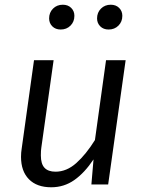

<svg xmlns="http://www.w3.org/2000/svg" viewBox="-20 -781 609 813"><path d="M69 -117Q69 -135 72 -153L124 -526H207L155 -156Q153 -144 153 -123Q153 -87 168.5 -70.5Q184 -54 215 -54Q262 -54 303 -90.5Q344 -127 382 -188L429 -526H512L438 0H367L376 -106Q338 -49 294.5 -18.5Q251 12 197 12Q136 12 102.5 -22Q69 -56 69 -117ZM188 -703Q188 -728 204.5 -744.5Q221 -761 246 -761Q268 -761 281.5 -747.5Q295 -734 295 -714Q295 -689 278.5 -672.5Q262 -656 237 -656Q215 -656 201.5 -669.5Q188 -683 188 -703ZM391 -703Q391 -728 407.5 -744.5Q424 -761 449 -761Q471 -761 484.5 -747.5Q498 -734 498 -714Q498 -689 481.5 -672.5Q465 -656 440 -656Q418 -656 404.5 -669.5Q391 -683 391 -703Z"/></svg>

Font: FiraGO Book
Style: Italic
Weight: 350
Italic angle: -8°
Designer: bBox Type GmbH
Foundry: bBox Type GmbH
Version: Version 1.001